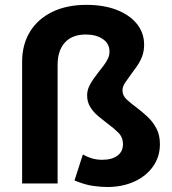

<svg xmlns="http://www.w3.org/2000/svg" viewBox="-20 -755 708 790"><path d="M420.5 14.5Q397 14.5 363.5 10Q330 5.5 286.5 -12.5L321 -119.5Q342.5 -107.5 361.5 -102.5Q380.5 -97.5 400 -97.5Q440.5 -97.5 463.2 -114.5Q486 -131.5 486 -161.5Q486 -190 467 -209Q448 -228 422.5 -246.5Q404 -260.5 384.5 -276.8Q365 -293 351.8 -314Q338.5 -335 338.5 -362Q338.5 -381 346 -398Q353.5 -415 364.5 -430Q375.5 -445 386 -459Q397.5 -473.5 407.5 -486.8Q417.5 -500 424 -513.8Q430.5 -527.5 430.5 -542.5Q430.5 -575.5 403.2 -594.2Q376 -613 333 -613Q277 -613 247 -580Q217 -547 217 -487.5V0H71V-500.5Q71 -571.5 103.2 -624.2Q135.5 -677 195 -706Q254.5 -735 336 -735Q406.5 -735 459.8 -714.5Q513 -694 543 -657Q573 -620 573 -571Q573 -544 564.5 -522.2Q556 -500.5 543.2 -482.2Q530.5 -464 518 -447.5Q505.5 -430.5 494.8 -414.8Q484 -399 484 -382.5Q484 -361.5 501.8 -345.2Q519.5 -329 542 -312.5Q564.5 -295.5 586.8 -274.8Q609 -254 623.5 -226.8Q638 -199.5 638 -161.5Q638 -110.5 610 -70.5Q582 -30.5 532.8 -8Q483.5 14.5 420.5 14.5Z"/></svg>

Font: Geologica SemiBold
Style: Regular
Weight: 600
Designer: Sindre Bremnes, Frode Helland
Foundry: Monokrom Skriftforlag AS
Version: Version 1.010;gftools[0.9.28]